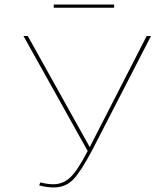

<svg xmlns="http://www.w3.org/2000/svg" viewBox="-20 -816 737 843"><path d="M481 -796V-782H216V-796ZM624 -658H643L386 -159Q336 -64 302 -28.5Q268 7 216 7Q185 7 152 -2L157 -15Q190 -7 213 -7Q258 -7 290 -38.5Q322 -70 365 -153L83 -658H102L374 -170Z"/></svg>

Font: EauTestSC Thin
Style: Regular
Weight: 250
Designer: Christian Thalmann (Catharsis Fonts)
Version: Version 0.001;PS 000.001;hotconv 1.0.88;makeotf.lib2.5.64775